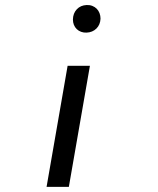

<svg xmlns="http://www.w3.org/2000/svg" viewBox="-20 -559 627 761"><path d="M248 -298.3H336.4L252.9 181.6H164.6ZM378.4 -484.9Q377.4 -460.9 362.1 -445.8Q346.7 -430.7 323.2 -429.7Q311.5 -429.2 301.5 -432.9Q291.5 -436.5 284.2 -443.6Q276.9 -450.7 272.9 -460.4Q269 -470.2 269 -481.9Q269.5 -506.3 284.4 -522.2Q299.3 -538.1 323.7 -539.1Q335.9 -539.6 345.9 -535.6Q356 -531.7 363.3 -524.4Q370.6 -517.1 374.5 -506.8Q378.4 -496.6 378.4 -484.9Z"/></svg>

Font: TypoPRO Roboto Mono
Style: Italic
Weight: 400
Designer: Google
Version: Version 2.000986; 2015; ttfautohint (v1.3)